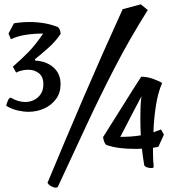

<svg xmlns="http://www.w3.org/2000/svg" viewBox="-20 -758 849 881"><path d="M234 103Q227 103 215.5 97Q204 91 198 81Q278 -112 363.5 -311Q449 -510 543 -716L626 -738L658 -712Q572 -575 503 -441Q434 -307 372 -173Q310 -39 246 98Q244 103 234 103ZM111 -245Q88 -245 61.5 -251Q35 -257 9 -272Q9 -280 15.5 -295Q22 -310 29 -310Q46 -300 63 -295Q80 -290 95 -290Q130 -290 154.5 -312Q179 -334 179 -371Q179 -406 158.5 -422Q138 -438 110 -438Q97 -438 82.5 -435Q68 -432 54 -425L39 -452Q77 -485 109.5 -518Q142 -551 178 -604Q135 -604 97 -598Q59 -592 30 -578L19 -604L44 -651Q80 -657 114 -657Q149 -657 182.5 -651.5Q216 -646 247 -633Q258 -620 258 -602Q235 -568 202 -538.5Q169 -509 140 -486L142 -480Q194 -477 226 -448Q258 -419 258 -372Q258 -332 237 -303.5Q216 -275 182.5 -260Q149 -245 111 -245ZM672 13Q666 13 656.5 10.5Q647 8 642 1Q639 -19 636 -37.5Q633 -56 631 -76Q621 -75 613 -75Q605 -75 595 -75Q561 -75 529 -79Q497 -83 468 -93Q461 -98 457 -111.5Q453 -125 453 -129L504 -210Q532 -254 550.5 -284Q569 -314 586.5 -341.5Q604 -369 628 -406Q654 -406 681.5 -396.5Q709 -387 724 -377Q705 -334 695.5 -274Q686 -214 684 -151L719 -164L732 -140L707 -85Q701 -83 695 -82Q689 -81 682 -80V-66Q682 -24 685 5Q685 11 682.5 12Q680 13 672 13ZM532 -130Q555 -130 578.5 -131.5Q602 -133 626 -137Q625 -158 624.5 -178Q624 -198 624 -218Q624 -244 625 -268.5Q626 -293 629 -316Q605 -271 589 -240Q573 -209 560 -184Q547 -159 532 -130Z"/></svg>

Font: Julee
Style: Regular
Weight: 400
Designer: Julian Tunni
Foundry: Julian Tunni
Version: Version 1.002; ttfautohint (v1.8.4.7-5d5b);gftools[0.9.23]